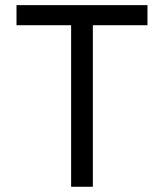

<svg xmlns="http://www.w3.org/2000/svg" viewBox="-20 -713 626 733"><path d="M251.5 0V-616.7H43V-693.4H543V-616.7H334.5V0Z"/></svg>

Font: Cascadia Code NF SemiLight
Style: Regular
Weight: 350
Monospace: yes
Designer: Aaron Bell
Foundry: Saja Typeworks
Version: Version 2404.023; ttfautohint (v1.8.4)